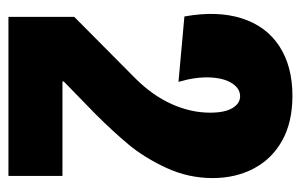

<svg xmlns="http://www.w3.org/2000/svg" viewBox="-149 -564 713 455"><g transform="rotate(90 207.5 -336.5)"><path d="M20 -156 165 -300Q206 -341 226.5 -386.5Q247 -432 247 -478Q247 -513 236 -531Q225 -549 208 -549Q190 -549 177.5 -530Q165 -511 163.5 -477.5Q162 -444 174 -403L19 -417Q5 -495 23.5 -553Q42 -611 89.5 -642Q137 -673 207 -673Q270 -673 313.5 -648.5Q357 -624 379.5 -581Q402 -538 402 -484Q402 -426 377.5 -373.5Q353 -321 321.5 -283.5Q290 -246 251 -207L173 -131V-128H397V0H20Z"/></g></svg>

Font: Bricolage Grotesque 96pt Condensed ExBd
Style: Regular
Weight: 800
Width: 3
Designer: Mathieu Triay
Foundry: Atelier Triay
Version: Version 1.001;Glyphs 3.2 (3207)